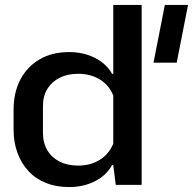

<svg xmlns="http://www.w3.org/2000/svg" viewBox="-20 -749 782 778"><path d="M602 -495 648 -729H742L696 -495ZM260 9Q208 9 166.5 -7.5Q125 -24 96 -55Q67 -86 51 -129Q35 -172 35 -224V-304Q35 -374 62.5 -426.5Q90 -479 140.5 -508.5Q191 -538 260 -538Q318 -538 364.5 -514.5Q411 -491 434 -450H439V-729H554V0H449L439 -80H434Q411 -38 364.5 -14.5Q318 9 260 9ZM297 -78Q347 -78 384.5 -101.5Q422 -125 439 -167V-362Q422 -404 384.5 -427Q347 -450 297 -450Q254 -450 222 -434Q190 -418 172 -389Q154 -360 154 -318V-211Q154 -170 172 -140Q190 -110 222 -94Q254 -78 297 -78Z"/></svg>

Font: Hubot Sans Medium
Style: Regular
Weight: 500
Designer: Deni Anggara
Foundry: GitHub, Inc., Subsidiary of Microsoft Corporation
Version: Version 2.000